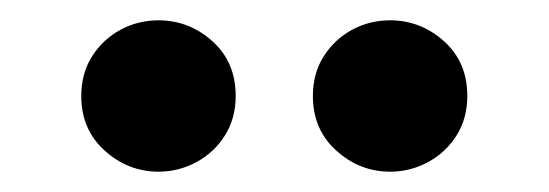

<svg xmlns="http://www.w3.org/2000/svg" viewBox="-20 -752 540 189"><path d="M136 -583Q106 -583 83 -603.8Q60 -624.5 60 -657.5Q60 -680 70.8 -696.8Q81.5 -713.5 98.8 -722.8Q116 -732 136 -732Q166 -732 189 -711.5Q212 -691 212 -657.5Q212 -635.5 201.5 -618.8Q191 -602 173.5 -592.5Q156 -583 136 -583ZM364 -583Q334 -583 311 -603.8Q288 -624.5 288 -657.5Q288 -680 298.8 -696.8Q309.5 -713.5 326.8 -722.8Q344 -732 364 -732Q394 -732 417 -711.5Q440 -691 440 -657.5Q440 -635.5 429.5 -618.8Q419 -602 401.5 -592.5Q384 -583 364 -583Z"/></svg>

Font: Geologica Roman Medium
Style: Regular
Weight: 500
Designer: Sindre Bremnes, Frode Helland
Foundry: Monokrom Skriftforlag AS
Version: Version 1.010;gftools[0.9.28]